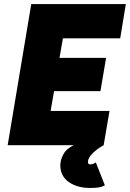

<svg xmlns="http://www.w3.org/2000/svg" viewBox="-20 -720 644 952"><path d="M135 -700H604L576 -530H292L275 -433H506L478 -268H248L231 -170H523L494 0H18ZM279 99Q279 74 294 45.5Q309 17 346 0H494Q464 16 440 39.5Q416 63 416 83Q416 95 427 95Q443 95 455 85L500 199Q485 207 468.5 209.5Q452 212 427 212Q363 212 321 182.5Q279 153 279 99Z"/></svg>

Font: Oak Sans Black
Style: Italic
Weight: 900
Italic angle: -9.5°
Foundry: Erik Kennedy, Walven
Version: Version 1.000